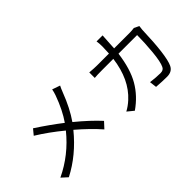

<svg xmlns="http://www.w3.org/2000/svg" viewBox="-24 -1370 2001 2001"><g transform="rotate(-45 976.5 -369.5)"><path d="M789.1 -710.9Q776.4 -687.5 757.8 -639.6Q693.4 -470.7 610.4 -351.6Q755.9 -232.4 852.5 -127L792 -61.5Q695.3 -171.9 560.5 -287.1Q392.6 -81.1 177.7 29.3L112.3 -30.3Q338.9 -137.7 500 -336.9Q361.3 -451.2 224.6 -535.2L274.4 -595.7Q419.9 -501 548.8 -401.4Q625 -510.7 682.6 -669.9Q695.3 -705.1 702.1 -741.2Z M1471.7 -767.6Q1469.7 -750 1466.8 -688.5Q1464.8 -634.8 1460.9 -586.9H1695.3Q1717.8 -586.9 1756.8 -591.8L1811.5 -565.4Q1807.6 -541 1805.7 -517.6Q1793.9 -148.4 1746.1 -46.9Q1718.8 12.7 1642.6 12.7Q1575.2 12.7 1486.3 5.9L1476.6 -73.2Q1559.6 -62.5 1622.1 -62.5Q1664.1 -62.5 1678.7 -93.8Q1704.1 -143.6 1716.3 -275.9Q1728.5 -408.2 1728.5 -515.6H1454.1Q1427.7 -313.5 1355 -188.5Q1282.2 -63.5 1154.3 25.4L1085 -31.2Q1136.7 -58.6 1183.6 -101.6Q1342.8 -246.1 1377.9 -515.6H1212.9Q1135.7 -515.6 1100.6 -511.7V-592.8Q1168.9 -586.9 1211.9 -586.9H1384.8Q1388.7 -649.4 1388.7 -686.5Q1388.7 -734.4 1382.8 -767.6Z"/></g></svg>

Font: Min Sans
Style: Regular
Weight: 400
Designer: Jinseong-Kim, NotoSansCJK, Nunito
Foundry: Jinseong-Kim
Version: Version 1.400;Glyphs 3.1.2 (3151)